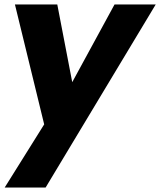

<svg xmlns="http://www.w3.org/2000/svg" viewBox="-20 -578 720 863"><path d="M178.6 -19 47.1 -557.9H237.5L304.7 -208.7L494.8 -557.9H679.9L185.1 264.8H1.1Z"/></svg>

Font: Poppins Variable
Style: Italic
Weight: 100
Italic angle: -10°
Designer: Jonny Pinhorn
Foundry: Indian Type Foundry
Version: Version 6.000